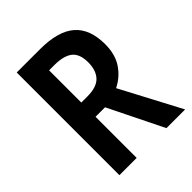

<svg xmlns="http://www.w3.org/2000/svg" viewBox="-201 -829 944 944"><g transform="rotate(-45 270.5 -357.0)"><path d="M239 -714Q364 -714 423.5 -662.5Q483 -611 483 -505Q483 -434 451.5 -387Q420 -340 368 -314L534 0H404L263 -286H197V0H77V-714ZM233 -609H197V-385H239Q304 -385 332.5 -415Q361 -445 361 -501Q361 -560 329.5 -584.5Q298 -609 233 -609Z"/></g></svg>

Font: Noto Sans Gurmukhi Condensed SemiBold
Style: Regular
Weight: 600
Width: 3
Designer: Jelle Bosma - Monotype Design Team
Foundry: Monotype Imaging Inc.
Version: Version 2.004; ttfautohint (v1.8.4.7-5d5b)